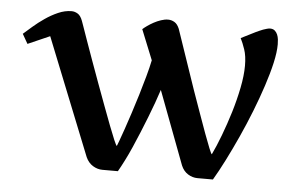

<svg xmlns="http://www.w3.org/2000/svg" viewBox="-42 -569 986 630"><g transform="rotate(5 451.0 -254.0)"><path d="M16.6 -420.9Q28.8 -431.6 45.9 -446.5Q63 -461.4 83.3 -475.3Q103.5 -489.3 125.7 -499Q147.9 -508.8 169.9 -508.8Q180.2 -508.8 189.9 -502.9Q199.7 -497.1 206.1 -480Q206.5 -479 212.6 -461.7Q218.8 -444.3 228.5 -416.5Q238.3 -388.7 251 -353.5Q263.7 -318.4 277.1 -281.7Q290.5 -245.1 303.7 -209.7Q316.9 -174.3 327.6 -146.2Q338.4 -118.2 345.9 -100.3Q353.5 -82.5 356 -81.1Q356.9 -83 362.8 -98.9Q368.7 -114.7 377 -138.9Q385.3 -163.1 395.3 -193.6Q405.3 -224.1 414.8 -255.6Q424.3 -287.1 432.6 -317.1Q440.9 -347.2 445.8 -371.1L405.8 -470.2Q411.1 -475.1 420.4 -481.7Q429.7 -488.3 440.9 -494.4Q452.1 -500.5 464.4 -504.6Q476.6 -508.8 487.8 -508.8Q499 -508.8 508.8 -502.9Q518.6 -497.1 524.9 -481.9Q562 -372.1 592.3 -284.7Q605.5 -247.6 618.2 -211.7Q630.9 -175.8 641.4 -147.2Q651.9 -118.7 659.2 -100.6Q666.5 -82.5 668.9 -81.1Q682.1 -108.4 696.5 -146.5Q710.9 -184.6 723.4 -225.6Q735.8 -266.6 743.9 -307.1Q752 -347.7 752 -379.9Q752 -412.1 744.6 -433.6Q737.3 -455.1 730 -469.2L777.8 -493.2Q782.2 -495.1 788.3 -498Q794.4 -501 800.8 -503.2Q807.1 -505.4 813.2 -507.1Q819.3 -508.8 823.7 -508.8Q833 -508.8 838.9 -503.9Q844.7 -499 847.9 -491.5Q851.1 -483.9 852.1 -475.1Q853 -466.3 853 -459Q853 -433.6 845 -397.9Q836.9 -362.3 823.2 -320.8Q809.6 -279.3 792 -234.6Q774.4 -189.9 755.1 -147.5Q735.8 -105 716.3 -66.4Q696.8 -27.8 679.7 1H628.9Q612.3 1 597.4 -8.3Q582.5 -17.6 574.7 -36.1L483.9 -276.9Q477.5 -257.3 469 -233.4Q460.4 -209.5 450.4 -184.1Q440.4 -158.7 429.7 -132.6Q418.9 -106.4 408.2 -82Q397.5 -57.6 386.7 -36.4Q376 -15.1 366.7 1H315.9Q299.3 1 284.2 -8.3Q269 -17.6 260.7 -36.1L106.9 -420.9L34.7 -389.2L16.6 -420.9Z"/></g></svg>

Font: Artifika
Style: Medium
Weight: 500
Designer: Yulya Zhdanova | Cyreal.org
Foundry: Yulya Zhdanova | Cyreal
Version: Version 1.000